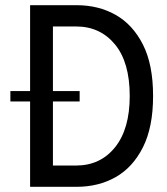

<svg xmlns="http://www.w3.org/2000/svg" viewBox="-20 -720 643 740"><path d="M287 -329V-369H184V-618H273Q366 -618 423 -549Q480 -480 480 -350Q480 -223 423.5 -152.5Q367 -82 273 -82H184V-329ZM20 -329H96V0H275Q360 0 426 -37.5Q492 -75 531 -152.5Q570 -230 570 -350Q570 -471 531 -548Q492 -625 426 -662.5Q360 -700 275 -700H96V-369H20Z"/></svg>

Font: Phudu Light
Style: Regular
Weight: 400
Version: Version 1.005;gftools[0.9.23]